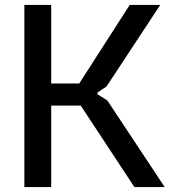

<svg xmlns="http://www.w3.org/2000/svg" viewBox="-20 -760 690 780"><path d="M79 -740H188V-421H302L507 -740H631L413 -409L376 -384V-377L416 -352L649 0H526L308 -331H188V0H79Z"/></svg>

Font: Encode Sans Narrow
Style: Medium
Weight: 500
Designer: Pablo Impallari, Andres Torresi
Foundry: Pablo Impallari, Andres Torresi
Version: Version 1.000; ttfautohint (v1.00) -l 8 -r 50 -G 200 -x 14 -